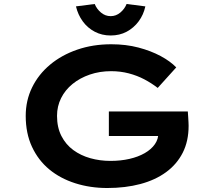

<svg xmlns="http://www.w3.org/2000/svg" viewBox="-20 -933 1070 963"><path d="M518 10Q432 10 357 -14Q282 -38 227 -83.5Q172 -129 140.5 -196.5Q109 -264 109 -352Q109 -429 141 -494.5Q173 -560 231 -608.5Q289 -657 367.5 -684Q446 -711 538 -711Q612 -711 674.5 -694.5Q737 -678 785.5 -652Q834 -626 864 -595L771 -492Q740 -516 704 -535Q668 -554 626 -565Q584 -576 537 -576Q480 -576 430.5 -559Q381 -542 344 -512Q307 -482 286.5 -441Q266 -400 266 -352Q266 -294 288 -251Q310 -208 347.5 -180.5Q385 -153 433 -139.5Q481 -126 534 -126Q585 -126 629 -136Q673 -146 706 -165Q739 -184 757 -210Q775 -236 774 -267L773 -285L794 -251H526V-374H922Q923 -360 924 -345Q925 -330 925.5 -318.5Q926 -307 926 -302Q926 -225 896.5 -167Q867 -109 813 -69.5Q759 -30 684 -10Q609 10 518 10ZM535 -755Q491 -755 455 -774Q419 -793 395 -826Q371 -859 361 -901L455 -913Q465 -888 486.5 -870Q508 -852 535 -852Q562 -852 583.5 -870Q605 -888 615 -913L709 -901Q700 -859 675.5 -826Q651 -793 615.5 -774Q580 -755 535 -755Z"/></svg>

Font: Lexend Tera SemiBold
Style: Regular
Weight: 600
Version: Version 1.007